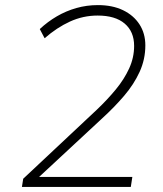

<svg xmlns="http://www.w3.org/2000/svg" viewBox="-20 -733 640 753"><path d="M66 0 71 -32 360 -303Q401 -342 434 -382Q467 -422 486.5 -464.5Q506 -507 506 -553Q506 -609 469 -640.5Q432 -672 363 -672Q306 -672 254.5 -648.5Q203 -625 155 -583L136 -619Q167 -648 203 -669Q239 -690 279.5 -701.5Q320 -713 364 -713Q421 -713 462.5 -693Q504 -673 527 -637.5Q550 -602 550 -555Q550 -500 527.5 -451Q505 -402 467 -357.5Q429 -313 382 -270L116 -23L114 -39H499L493 0Z"/></svg>

Font: Nunito Sans 12pt ExtraLight 12pt ExtraLight
Style: Italic
Weight: 250
Italic angle: -9°
Version: Version 3.101;gftools[0.9.27]